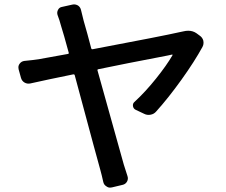

<svg xmlns="http://www.w3.org/2000/svg" viewBox="-20 -816 1040 882"><path d="M697.3 -303.7Q687.5 -292 671.9 -289.1Q656.2 -286.1 642.6 -293L603.5 -311.5Q592.8 -316.4 590.8 -328.6Q588.9 -340.8 598.6 -348.6Q647.5 -393.6 696.8 -455.1Q746.1 -516.6 772.5 -562.5Q773.4 -563.5 772.5 -564.5Q771.5 -565.4 770.5 -565.4Q764.6 -563.5 705.1 -552.2Q645.5 -541 571.8 -526.4Q498 -511.7 431.6 -498Q426.8 -497.1 427.7 -493.2Q543.9 -77.1 548.8 -59.6Q553.7 -43 565.4 -7.8Q570.3 5.9 563.5 18.1Q556.6 30.3 543 33.2L494.1 44.9Q489.3 45.9 485.4 45.9Q476.6 45.9 468.8 40Q457 33.2 454.1 18.6Q447.3 -12.7 440.4 -37.1Q436.5 -48.8 323.2 -470.7Q322.3 -474.6 317.4 -474.6Q197.3 -450.2 119.1 -432.6Q104.5 -429.7 92.3 -437Q80.1 -444.3 76.2 -459L65.4 -498Q64.5 -502.9 64.5 -506.8Q64.5 -515.6 70.3 -523.4Q78.1 -534.2 91.8 -536.1Q133.8 -540 163.1 -544.9Q165 -544.9 293 -568.4Q296.9 -569.3 295.9 -573.2Q271.5 -663.1 260.7 -696.3Q252.9 -725.6 245.1 -745.1Q240.2 -757.8 246.1 -770Q252 -782.2 264.6 -784.2L312.5 -794.9Q316.4 -795.9 320.3 -795.9Q329.1 -795.9 337.9 -791Q349.6 -783.2 352.5 -768.6Q357.4 -746.1 364.3 -720.7Q380.9 -664.1 399.4 -592.8Q401.4 -588.9 405.3 -589.8Q731.4 -651.4 803.7 -668Q812.5 -669.9 822.3 -671.9Q834 -674.8 844.7 -674.8Q866.2 -674.8 882.8 -663.1L897.5 -652.3Q910.2 -643.6 914.1 -628.9Q915 -624 915 -619.1Q915 -609.4 910.2 -600.6Q874 -534.2 813.5 -449.7Q752.9 -365.2 697.3 -303.7Z"/></svg>

Font: Gen Jyuu GothicL Medium
Style: Regular
Weight: 500
Designer: [Source Han Sans]
Ryoko NISHIZUKA  (kana & ideographs); Paul D. Hunt (Latin, Greek & Cyrillic); Wenlong ZHANG  (bopomofo
Version: Version 1.002.20150607